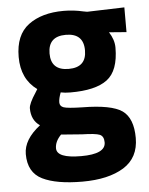

<svg xmlns="http://www.w3.org/2000/svg" viewBox="-53 -554 640 827"><g transform="rotate(-5 267.0 -140.0)"><path d="M176.8 -332Q176.8 -258.8 253.4 -258.8Q330.1 -258.8 330.1 -332.5Q330.1 -406.2 253.4 -406.2Q176.8 -406.2 176.8 -332ZM168.9 77.1Q168.9 120.1 274.4 120.1Q379.9 120.1 379.9 69.8Q379.9 43 361.8 35.6Q343.8 28.3 286.1 26.9L195.8 20Q168.9 47.4 168.9 77.1ZM37.1 90.8Q37.1 27.8 108.9 -27.8Q71.8 -52.7 71.8 -104Q71.8 -124 102.1 -169.9L110.8 -184.1Q43 -232.9 43 -328.6Q43 -423.8 100.6 -466.8Q158.2 -509.8 252.9 -509.8Q295.9 -509.8 337.9 -500L354 -497.1L515.1 -502V-395L439.9 -400.9Q461.9 -366.7 461.9 -333Q461.9 -232.9 411.1 -194.8Q360.4 -156.7 251 -157.2Q228 -157.2 210 -161.1Q200.2 -135.3 200.2 -118.7Q200.2 -102.1 216.8 -96.2Q233.4 -90.3 296.9 -88.9Q422.9 -87.9 469.2 -55.7Q515.1 -22.9 515.1 62.5Q515.1 147.9 449.2 189Q382.8 230 270.5 230Q158.2 230 97.7 200.2Q37.1 170.4 37.1 90.8Z"/></g></svg>

Font: TitilliumWeb-Bold
Style: Bold
Weight: 700
Version: Version 1.001;PS 57.000;hotconv 1.0.70;makeotf.lib2.5.55311